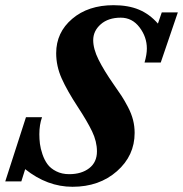

<svg xmlns="http://www.w3.org/2000/svg" viewBox="-60 -696 695 729"><path d="M215.3 13.2Q119.6 13.2 35.6 -53.7L21 -7.3H-40L38.6 -251H99.6Q89.4 -222.7 89.4 -186Q89.4 -168 91.6 -150.1Q93.8 -132.3 101.1 -110.6Q108.4 -88.9 120.1 -72.8Q131.8 -56.6 153.3 -45.7Q174.8 -34.7 202.6 -34.7Q249.5 -34.7 278.8 -57.4Q308.1 -80.1 308.1 -121.1Q308.1 -158.7 289.6 -197.3Q271 -235.8 235.4 -290Q195.3 -351.1 174.3 -397.9Q153.3 -444.8 153.3 -494.1Q153.3 -572.8 214.1 -624.5Q274.9 -676.3 371.1 -676.3Q427.2 -676.3 467.5 -659.4Q507.8 -642.6 539.6 -606.4L554.2 -648.9H615.2L550.3 -458.5H488.8Q497.6 -489.3 497.6 -511.7Q497.6 -555.7 469.7 -592.3Q441.9 -628.9 398.4 -628.9Q351.1 -628.9 322.5 -603.8Q293.9 -578.6 293.9 -543.5Q293.9 -510.3 314.2 -469.5Q334.5 -428.7 371.6 -375.5Q391.1 -347.7 401.9 -331.3Q412.6 -314.9 425.8 -289.8Q439 -264.6 445.1 -240.7Q451.2 -216.8 451.2 -191.4Q451.2 -105 384 -45.9Q316.9 13.2 215.3 13.2Z"/></svg>

Font: Elstob 6pt
Style: Italic
Weight: 700
Italic angle: -20°
Designer: Peter S. Baker
Version: Version 1.015